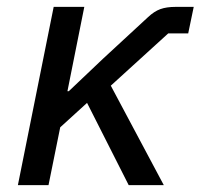

<svg xmlns="http://www.w3.org/2000/svg" viewBox="-20 -538 583 558"><path d="M233 -239 155 -168 121 0H32L136 -518H225L176 -273H180L279 -367L410 -488Q428 -505 446 -511.5Q464 -518 490 -518H543L527 -441H469L302 -289L456 0H354Z"/></svg>

Font: IBM Plex Sans Text
Style: Italic
Weight: 450
Italic angle: -11°
Designer: Mike Abbink, Paul van der Laan, Pieter van Rosmalen
Foundry: Bold Monday
Version: Version 3.005